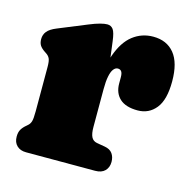

<svg xmlns="http://www.w3.org/2000/svg" viewBox="-76 -533 604 608"><g transform="rotate(15 226.0 -229.0)"><path d="M226 -243Q226 -318 242.8 -365.5Q259.5 -413 288.5 -435.5Q317.5 -458 355 -458Q399.5 -458 424.2 -427.8Q449 -397.5 449 -336.5Q449 -276 426.2 -247.8Q403.5 -219.5 366.5 -219.5Q327.5 -219.5 308 -237.5Q288.5 -255.5 288.5 -287V-307.5Q288.5 -320 284.5 -325.8Q280.5 -331.5 272.5 -331.5Q264.5 -331.5 258.2 -323.2Q252 -315 248.8 -298.5Q245.5 -282 245.5 -257ZM234 -410.5 245.5 -321V-133Q245.5 -111 251 -100Q256.5 -89 269.5 -86.5L296 -82Q313.5 -79 321.5 -67.8Q329.5 -56.5 329.5 -40.5Q329.5 -22.5 318.5 -11.2Q307.5 0 286.5 0H60Q41 0 29.8 -10.8Q18.5 -21.5 18.5 -40.5Q18.5 -55 24 -64.2Q29.5 -73.5 40 -82L45 -86.5Q50.5 -91.5 53.2 -100Q56 -108.5 56 -133V-278.5Q56 -298 52.2 -306Q48.5 -314 40 -319.5L35.5 -322.5Q23.5 -330.5 18.5 -338.5Q13.5 -346.5 13.5 -359Q13.5 -373.5 22.2 -384.2Q31 -395 52 -403.5L146 -442Q166.5 -450.5 180.8 -454.2Q195 -458 204 -458Q216.5 -458 223.5 -448.5Q230.5 -439 234 -410.5Z"/></g></svg>

Font: Fraunces 144pt S100 Black
Style: Regular
Weight: 900
Version: Version 1.000